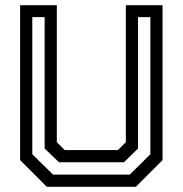

<svg xmlns="http://www.w3.org/2000/svg" viewBox="-20 -720 704 740"><path d="M160.5 0 57.5 -103V-700H199V-172L229.5 -141.5H434.5L465 -172V-700H606.5V-103L503.5 0ZM184.5 -47H480L559.5 -125.5V-654H512V-147.5L457.5 -94.5H207.5L152 -147.5V-654H104.5V-125.5Z"/></svg>

Font: Tourney Medium
Style: Regular
Weight: 500
Designer: Tyler Finck
Foundry: Etcetera Type Co
Version: Version 1.015